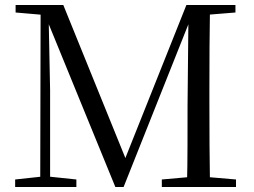

<svg xmlns="http://www.w3.org/2000/svg" viewBox="-20 -748 1015 768"><path d="M40.6 0V-30.1L151.9 -42.1H171.2L285.5 -30.1V0ZM42.4 -698V-728H179.8V-686.9H170.9ZM140.9 0 142.5 -728H173.6L180.4 -387.1V0ZM441.4 0 157 -695.3H151.6V-728H233.2L491.8 -90.5H470.1L476.4 -103.2L725.6 -728H764.6V-695.3H751.6L741 -669.7L474.4 0ZM627.3 0V-30.1L763.8 -42.1H784.1L924 -30.1V0ZM727.7 0Q730 -84.1 730 -166.7Q730 -249.3 730.2 -325.4L734.2 -728H820Q818.6 -645 818.1 -560.5Q817.6 -476.1 817.6 -391.1V-336.8Q817.6 -251.7 818.1 -167.7Q818.6 -83.6 820 0ZM773.7 -686.9V-728H921.8V-698L784.4 -686.9Z"/></svg>

Font: Noto Serif TC
Style: Regular
Weight: 200
Designer: Ryoko NISHIZUKA 西塚涼子 (kana & ideographs); Frank Grießhammer (Latin, Greek & Cyrillic); Wenlong ZHANG 张文龙 (bopomofo); San
Foundry: Adobe
Version: Version 2.001;hotconv 1.1.0;makeotfexe 2.6.0